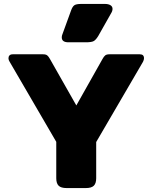

<svg xmlns="http://www.w3.org/2000/svg" viewBox="-20 -956 776 976"><path d="M294 -766Q294 -774 297 -781L341 -902Q348 -922 357.5 -929Q367 -936 393 -936H513Q531 -936 541.5 -929.5Q552 -923 552 -911Q552 -900 545 -889L480 -774Q468 -754 457 -747.5Q446 -741 417 -741H328Q294 -741 294 -766ZM266 -50V-235L29 -642Q23 -651 23 -660Q23 -669 28.5 -674.5Q34 -680 45 -680H199Q213 -680 220 -674.5Q227 -669 234 -656L368 -420L501 -656Q508 -669 515 -674.5Q522 -680 536 -680H691Q712 -680 712 -660Q712 -652 707 -642L469 -234V-50Q469 -24 457 -12Q445 0 416 0H319Q290 0 278 -12Q266 -24 266 -50Z"/></svg>

Font: Mitr SemiBold
Style: Regular
Weight: 600
Designer: Thanarat Vachiruckul
Foundry: Cadson Demak
Version: Version 1.003